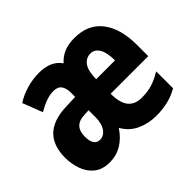

<svg xmlns="http://www.w3.org/2000/svg" viewBox="-125 -757 964 964"><g transform="rotate(-45 357.0 -275.0)"><path d="M486 -558Q583 -558 633.5 -492.5Q684 -427 684 -310V-231H417Q417 -166 441.5 -136Q466 -106 514 -106Q554 -106 587.5 -116Q621 -126 658 -149V-29Q593 10 502 10Q446 10 398.5 -12Q351 -34 325 -81Q264 10 171 10Q120 10 88.5 -15Q57 -40 42.5 -80.5Q28 -121 28 -165Q28 -335 208 -343L280 -346V-376Q280 -407 267 -425.5Q254 -444 224 -444Q199 -444 172.5 -435Q146 -426 111 -406L70 -512Q106 -535 149 -547.5Q192 -560 237 -560Q321 -560 358 -506Q381 -532 412 -545Q443 -558 486 -558ZM488 -446Q457 -446 437.5 -420Q418 -394 417 -334H551Q551 -390 534 -418Q517 -446 488 -446ZM246 -249Q173 -246 173 -170Q173 -105 216 -105Q244 -105 262 -131Q280 -157 280 -201V-251Z"/></g></svg>

Font: Noto Sans Gujarati ExtraCondensed ExtraBold
Style: Regular
Weight: 800
Width: 2
Designer: Jelle Bosma - Monotype Design Team, Universal Thirst
Foundry: Monotype Imaging Inc.
Version: Version 2.106; ttfautohint (v1.8.4.7-5d5b)